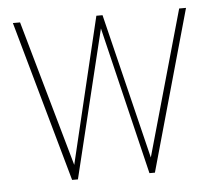

<svg xmlns="http://www.w3.org/2000/svg" viewBox="-41 -514 623 559"><g transform="rotate(-5 270.5 -235.0)"><path d="M16 -470H37L158 -43L260 -470H278L382 -45L502 -470H522L390 0H374L270 -432L165 0H148Z"/></g></svg>

Font: Smooch Sans Thin
Style: Regular
Weight: 100
Designer: Robert E. Leuschke
Foundry: Robert E. Leuschke
Version: Version 1.010